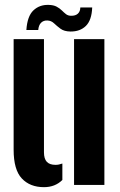

<svg xmlns="http://www.w3.org/2000/svg" viewBox="-20 -761 495 790"><path d="M36.1 -144.9V-600H160.9V-134.4Q160.9 -107.7 172.6 -95.2Q184.3 -82.7 208.5 -82.7Q221.9 -82.7 236.6 -88.1V-20.5Q206.8 9.1 160.9 9.1Q103.4 9.1 69.8 -26.7Q36.1 -62.5 36.1 -144.9ZM284.7 0V-600H409.5V0ZM310.5 -730.2H359.4Q357.3 -677.8 333.3 -654.3Q309.2 -630.8 269.7 -631.3Q244 -631.7 229 -642.8Q214 -653.9 202.3 -665.1Q190.6 -676.2 175 -676.7Q159.2 -677.4 149.1 -667.5Q139.1 -657.7 137.3 -637.5H88.5Q92.3 -694.5 117.4 -718.2Q142.4 -741.9 179.7 -740.9Q200.5 -740.4 213 -733.6Q225.5 -726.9 234.4 -718.1Q243.2 -709.3 251.5 -702.8Q259.9 -696.3 272 -696.1Q290.6 -695.7 300.4 -704.8Q310.3 -714 310.5 -730.2Z"/></svg>

Font: Big Shoulders Stencil Display SC Thin
Style: Regular
Weight: 100
Designer: Patric King
Foundry: XO Type Co
Version: Version 2.001